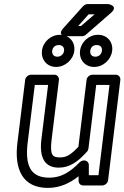

<svg xmlns="http://www.w3.org/2000/svg" viewBox="-20 -881 608 938"><path d="M115 -183 150 -466H215L182 -198C172 -113 197 -62 267 -62C320 -62 360 -90 405 -140C409 -144 411 -150 412 -155L450 -466H515L461 -25H414V-75C414 -88 403 -97 392 -97H389C382 -97 374 -93 369 -88C322 -40 279 -13 221 -13C134 -13 101 -65 115 -183ZM65 -183C49 -53 91 37 214 37C271 37 320 15 364 -20V3C364 14 373 25 386 25H480C491 25 506 15 508 0L568 -491C569 -502 561 -516 546 -516H431C420 -516 405 -506 403 -491L363 -164C325 -124 305 -112 273 -112C237 -112 223 -121 232 -198L268 -491C269 -502 261 -516 246 -516H131C120 -516 105 -506 103 -491ZM362 -754 413 -811H442L376 -754ZM290 -744C255 -705 304 -704 304 -704H380C385 -704 394 -706 399 -711L522 -818C561 -852 510 -861 510 -861H407C401 -861 392 -857 386 -851ZM260 -604C243 -604 233 -616 235 -633C237 -649 249 -661 267 -661C285 -661 295 -649 293 -633C291 -616 277 -604 260 -604ZM254 -554C299 -554 338 -590 343 -633C348 -677 317 -711 273 -711C229 -711 190 -677 185 -633C180 -590 209 -554 254 -554ZM446 -604C428 -604 419 -616 421 -633C423 -650 434 -661 453 -661C470 -661 480 -650 478 -633C476 -616 463 -604 446 -604ZM440 -554C485 -554 523 -590 528 -633C533 -676 504 -711 459 -711C414 -711 376 -676 371 -633C366 -590 394 -554 440 -554Z"/></svg>

Font: Falling Sky
Style: OuObl
Weight: 400
Designer: Paul D. Hunt
Foundry: Adobe Systems Incorporated
Version: Version 1.02